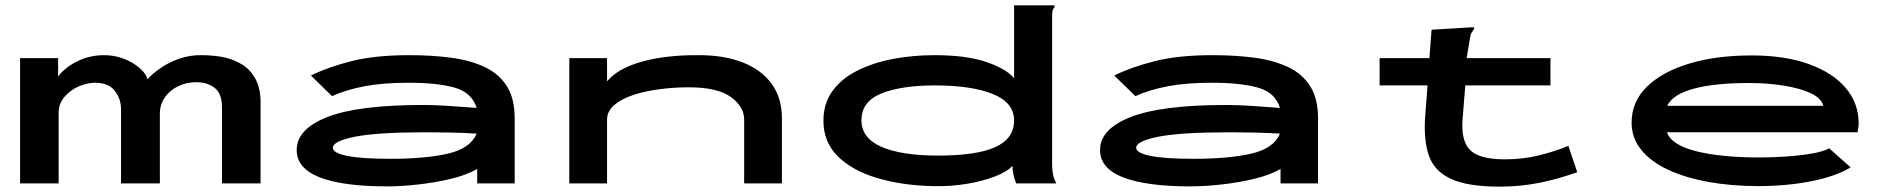

<svg xmlns="http://www.w3.org/2000/svg" viewBox="-20 -685 7040 717"><path d="M55 0V-468H197V-399Q220 -431 266.5 -455Q313 -479 369 -479Q409 -479 444 -465Q479 -451 502.5 -430Q526 -409 531 -389Q548 -409 579 -430.5Q610 -452 650 -466Q690 -480 735 -479Q809 -478 852.5 -460Q896 -442 917.5 -415Q939 -388 946 -360Q953 -332 953 -310V0H809V-283Q809 -336 781.5 -357Q754 -378 713 -378Q675 -378 644 -362.5Q613 -347 595 -320.5Q577 -294 577 -261V0H432V-277Q432 -316 408.5 -346Q385 -376 335 -376Q306 -376 274.5 -362.5Q243 -349 221 -323.5Q199 -298 199 -264V0Z M1425 11Q1261 11 1174.5 -22.5Q1088 -56 1088 -125Q1088 -203 1202.5 -248Q1317 -293 1561 -293Q1602 -293 1654.5 -289.5Q1707 -286 1760 -282Q1742 -340 1677 -358Q1612 -376 1506 -376Q1410 -376 1341.5 -363Q1273 -350 1220 -326L1141 -403Q1206 -435 1294 -457Q1382 -479 1508 -479Q1596 -479 1668 -469Q1740 -459 1792.5 -433.5Q1845 -408 1873.5 -362Q1902 -316 1902 -243V0H1762V-54Q1722 -31 1663 -17Q1604 -3 1541 4Q1478 11 1425 11ZM1223 -133Q1223 -114 1275.5 -103Q1328 -92 1438 -92Q1570 -92 1653.5 -111.5Q1737 -131 1760 -186Q1712 -189 1662.5 -190Q1613 -191 1573 -191Q1389 -191 1306 -174.5Q1223 -158 1223 -133Z M2106 0V-468H2247V-381Q2286 -429 2376 -454.5Q2466 -480 2591 -479Q2685 -479 2754.5 -451.5Q2824 -424 2862 -371.5Q2900 -319 2900 -243V0H2759V-238Q2759 -287 2709 -323Q2659 -359 2551 -359Q2498 -359 2444 -352Q2390 -345 2345.5 -330.5Q2301 -316 2274 -293Q2247 -270 2247 -238V0Z M3461 10Q3345 7 3253 -21Q3161 -49 3108 -102Q3055 -155 3055 -234Q3055 -299 3089 -345.5Q3123 -392 3182 -421.5Q3241 -451 3315 -465Q3389 -479 3470 -479Q3589 -479 3663.5 -453.5Q3738 -428 3767 -393V-665H3918V-658Q3912 -652 3910.5 -645Q3909 -638 3909 -621V-71Q3909 -53 3912 -35.5Q3915 -18 3925 0H3775Q3769 -14 3765 -31Q3761 -48 3761 -66Q3742 -44 3695.5 -26Q3649 -8 3587.5 2Q3526 12 3461 10ZM3483 -104Q3628 -104 3697.5 -136Q3767 -168 3767 -235Q3767 -302 3687.5 -334Q3608 -366 3471 -366Q3346 -366 3271.5 -336Q3197 -306 3197 -236Q3197 -169 3272 -136.5Q3347 -104 3483 -104Z M4425 11Q4261 11 4174.5 -22.5Q4088 -56 4088 -125Q4088 -203 4202.5 -248Q4317 -293 4561 -293Q4602 -293 4654.5 -289.5Q4707 -286 4760 -282Q4742 -340 4677 -358Q4612 -376 4506 -376Q4410 -376 4341.5 -363Q4273 -350 4220 -326L4141 -403Q4206 -435 4294 -457Q4382 -479 4508 -479Q4596 -479 4668 -469Q4740 -459 4792.5 -433.5Q4845 -408 4873.5 -362Q4902 -316 4902 -243V0H4762V-54Q4722 -31 4663 -17Q4604 -3 4541 4Q4478 11 4425 11ZM4223 -133Q4223 -114 4275.5 -103Q4328 -92 4438 -92Q4570 -92 4653.5 -111.5Q4737 -131 4760 -186Q4712 -189 4662.5 -190Q4613 -191 4573 -191Q4389 -191 4306 -174.5Q4223 -158 4223 -133Z M5132 -468H5318L5326 -574L5475 -583H5485V-577Q5480 -570 5475.5 -563Q5471 -556 5469 -540L5457 -468H5770V-366H5452L5442 -243Q5435 -161 5469 -125.5Q5503 -90 5600 -90Q5666 -90 5724 -104Q5782 -118 5837 -140L5870 -42Q5801 -17 5729.5 -2.5Q5658 12 5580 12Q5462 12 5399.5 -16.5Q5337 -45 5316.5 -102.5Q5296 -160 5302 -248L5311 -366H5132Z M6547 10Q6447 10 6360.5 -5.5Q6274 -21 6209.5 -51Q6145 -81 6109 -125.5Q6073 -170 6073 -227Q6073 -305 6130 -361Q6187 -417 6288 -447.5Q6389 -478 6521 -478Q6646 -478 6735.5 -445.5Q6825 -413 6873 -356Q6921 -299 6921 -224Q6921 -216 6919.5 -208Q6918 -200 6917 -191H6205Q6221 -144 6313.5 -120.5Q6406 -97 6551 -97Q6598 -97 6650 -100.5Q6702 -104 6745.5 -111.5Q6789 -119 6811 -131L6891 -60Q6856 -38 6801 -22Q6746 -6 6680.5 2Q6615 10 6547 10ZM6206 -290H6789Q6782 -318 6743 -336.5Q6704 -355 6643 -365Q6582 -375 6511 -375Q6384 -375 6305.5 -354Q6227 -333 6206 -290Z"/></svg>

Font: Inconsolata UltraExpanded ExtraBold
Style: Regular
Weight: 800
Width: 9
Monospace: yes
Designer: Raph Levien, Cyreal, Brenton Simpson
Foundry: Raph Levien, Cyreal, Google
Version: Version 3.001; ttfautohint (v1.8.2.53-6de2)